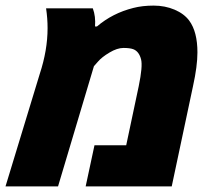

<svg xmlns="http://www.w3.org/2000/svg" viewBox="-46 -662 762 682"><path d="M283.7 -632.3Q294.4 -603.5 291.5 -567.9H298.3Q353.5 -615.2 427.7 -633.8Q459.5 -642.1 499.8 -642.1Q540 -642.1 574 -627.7Q607.9 -613.3 626 -588.9Q655.3 -549.3 655.3 -475.6Q655.3 -427.2 639.6 -356L564 0H258.3L289.6 -146H402.3L446.8 -356Q461.4 -426.8 455.1 -451.2Q447.8 -479.5 427.2 -487.3Q415 -491.7 392.6 -491.7Q370.1 -491.7 342.8 -475.3Q315.4 -459 301.8 -442.9L287.6 -426.8L160.2 0H-26.4L95.2 -399.4Q123 -483.9 123 -562Q123 -596.7 117.7 -632.3Z"/></svg>

Font: Open Sans Hebrew Extra Bold
Style: Italic
Weight: 800
Italic angle: -12°
Foundry: Ascender Corporation, Yanek Iontef
Version: Version 2.001;PS 002.001;hotconv 1.0.70;makeotf.lib2.5.58329